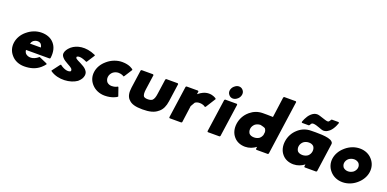

<svg xmlns="http://www.w3.org/2000/svg" viewBox="-6 -1841 5716 2838"><g transform="rotate(20 2852.5 -422.5)"><path d="M348 -373C366 -386 387 -396 414 -396C437 -396 454 -389 469 -374C478 -361 487 -345 489 -324H318C324 -341 332 -358 348 -373ZM518 -185C433 -113 355 -124 316 -162C304 -176 295 -196 295 -216H665L677 -225V-228C691 -325 670 -402 625 -453L619 -460C575 -509 507 -535 428 -535C345 -535 267 -503 206 -452L196 -444C139 -395 100 -329 90 -256C80 -184 101 -118 144 -69L150 -62C195 -10 266 22 350 22C442 22 526 0 593 -57L602 -65C619 -80 637 -98 652 -119L654 -122L646 -132L520 -187Z M858 -186 856 -189 843 -178 752 -57 761 -47C890 40 1078 19 1173 -49L1182 -57C1215 -86 1237 -121 1242 -160C1246 -191 1237 -214 1220 -235L1217 -238L1212 -244V-245C1166 -295 1074 -321 1038 -353C1035 -359 1031 -367 1032 -373C1032 -376 1035 -378 1038 -381C1057 -393 1101 -398 1189 -356L1192 -354L1203 -366L1280 -485L1272 -495H1271C1109 -567 977 -533 904 -473L896 -466C860 -434 837 -397 832 -363C828 -338 838 -318 853 -300L859 -293C898 -248 981 -221 1017 -185C1025 -175 1029 -164 1027 -153C1027 -150 1025 -147 1020 -143C995 -129 939 -126 858 -186Z M1697 -366C1750 -366 1779 -343 1779 -343L1783 -340L1794 -351L1874 -476L1865 -486C1864 -487 1812 -535 1694 -535C1612 -535 1529 -502 1467 -449L1459 -442C1402 -393 1362 -328 1352 -255C1342 -184 1363 -121 1405 -72L1412 -64C1460 -11 1533 22 1616 22C1733 22 1800 -24 1801 -25L1812 -35L1768 -162L1759 -173L1755 -170C1755 -170 1720 -147 1667 -147C1636 -147 1611 -157 1591 -176C1574 -196 1564 -225 1568 -257C1572 -288 1589 -317 1613 -337C1637 -355 1666 -366 1697 -366Z M2211 22C2320 22 2396 3 2448 -43L2457 -50H2458C2504 -90 2530 -147 2541 -226L2581 -510L2572 -520H2391L2379 -510L2345 -271C2338 -218 2326 -185 2304 -164C2288 -153 2265 -146 2235 -146C2205 -146 2184 -151 2170 -164C2155 -184 2152 -218 2159 -271L2193 -510L2183 -520H2002L1991 -510L1951 -226C1940 -148 1950 -90 1984 -50H1985L1992 -43C2032 3 2102 22 2211 22Z M2895 -467 2893 -465 2900 -510 2890 -520H2709L2698 -510L2626 -3L2635 7H2819L2830 -3L2866 -268L2905 -335C2922 -348 2944 -357 2976 -357C3037 -357 3065 -330 3065 -330L3068 -327L3081 -338L3178 -492L3170 -502C3170 -502 3127 -535 3059 -535C2991 -535 2937 -500 2905 -474Z M3347 -619 3353 -612C3367 -596 3388 -586 3412 -586C3435 -586 3458 -595 3477 -611L3487 -619C3506 -636 3519 -661 3523 -686C3527 -711 3521 -736 3506 -753L3500 -760C3486 -776 3464 -786 3440 -786C3417 -786 3395 -777 3376 -761L3366 -753C3347 -736 3333 -711 3329 -686C3325 -661 3332 -636 3347 -619ZM3236 7H3420L3431 -3L3505 -523L3496 -533H3312L3301 -523L3227 -3Z M3849 -332C3871 -349 3901 -360 3933 -360C3944 -360 4018 -338 4010 -332C4021 -319 4028 -302 4029 -280L4023 -233C4016 -213 4004 -195 3988 -180C3967 -164 3937 -153 3904 -153C3870 -153 3844 -162 3826 -180C3812 -198 3803 -225 3807 -256C3811 -286 3827 -312 3849 -332ZM4191 -3 4311 -857 4303 -867H4120L4108 -857L4064 -533C3999 -536 3931 -535 3903 -535C3830 -535 3762 -508 3710 -464L3701 -456C3643 -406 3604 -335 3593 -256C3582 -177 3601 -107 3644 -57L3651 -49C3690 -5 3751 22 3825 22C3889 22 3948 -2 3995 -38L3990 -3L3999 7H4180Z M4610 -332C4632 -349 4662 -360 4694 -360C4725 -360 4749 -352 4769 -333C4784 -314 4792 -287 4788 -256C4784 -226 4771 -201 4748 -180C4727 -164 4697 -153 4665 -153C4631 -153 4605 -162 4587 -180C4573 -198 4564 -225 4568 -256C4572 -286 4588 -312 4610 -332ZM5006 -482 4999 -489C4949 -546 4724 -535 4663 -535C4590 -535 4523 -509 4471 -465L4462 -457C4404 -407 4365 -335 4354 -256C4343 -177 4362 -105 4405 -56L4411 -49C4450 -5 4511 22 4585 22C4649 22 4708 -2 4755 -38L4750 -3L4759 7H4940L4951 -3L5014 -451C5016 -463 5014 -473 5006 -482ZM4834 -598C4865 -598 4891 -610 4914 -629L4926 -638C4984 -690 5010 -781 5010 -781V-784L5002 -794H4895L4883 -785V-783C4883 -783 4877 -768 4864 -755C4860 -752 4853 -748 4845 -748C4805 -748 4709 -794 4667 -794C4636 -794 4609 -782 4586 -763L4575 -754C4517 -702 4490 -611 4490 -611L4489 -608L4498 -598H4604L4615 -607L4616 -609C4621 -622 4634 -636 4634 -636C4637 -639 4648 -644 4656 -644C4720 -644 4791 -598 4834 -598Z M5408 -356C5438 -356 5464 -345 5483 -327C5498 -308 5507 -283 5503 -256C5499 -230 5485 -206 5463 -186C5440 -169 5411 -157 5380 -157C5350 -157 5324 -167 5304 -186C5290 -204 5280 -230 5284 -256C5288 -282 5301 -308 5324 -327C5346 -344 5377 -356 5408 -356ZM5155 -68 5161 -61C5206 -10 5275 22 5356 22C5436 22 5513 -9 5571 -59L5579 -66C5637 -116 5677 -184 5687 -256C5697 -328 5677 -396 5633 -446L5626 -454C5582 -504 5514 -535 5434 -535C5354 -535 5277 -504 5217 -453L5208 -445C5150 -395 5110 -328 5100 -256C5090 -184 5112 -117 5155 -68Z"/></g></svg>

Font: Hussar Woodtype
Style: UltraObl
Weight: 900
Foundry: Cannot Into Space Fonts
Version: Version 1.07